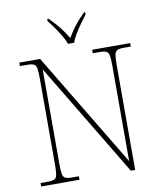

<svg xmlns="http://www.w3.org/2000/svg" viewBox="-98 -1011 928 1090"><g transform="rotate(-10 365.5 -465.5)"><path d="M50 0V-20H93Q118 -20 130 -26Q142 -32 145.5 -51Q149 -70 149 -108V-606Q149 -645 145.5 -663.5Q142 -682 130 -688Q118 -694 93 -694H50V-714H170L567 -55V-606Q567 -645 563.5 -663.5Q560 -682 548 -688Q536 -694 511 -694H470V-714H689V-694H648Q623 -694 611 -688Q599 -682 595.5 -663.5Q592 -645 592 -606V0H567L174 -653V-108Q174 -70 177.5 -51Q181 -32 193 -26Q205 -20 230 -20H271V0ZM341 -771Q333 -794 317 -820.5Q301 -847 283 -873Q265 -899 249 -918V-931H256Q281 -906 298.5 -886Q316 -866 330 -846Q344 -826 359 -801Q374 -826 388 -846Q402 -866 419 -886Q436 -906 461 -931H468V-918Q453 -899 434.5 -873Q416 -847 400 -820.5Q384 -794 376 -771Z"/></g></svg>

Font: Noto Serif Armenian Thin
Style: Regular
Weight: 250
Version: Version 2.007